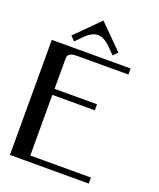

<svg xmlns="http://www.w3.org/2000/svg" viewBox="-180 -1132 1028 1241"><g transform="rotate(20 333.5 -511.5)"><path d="M312.5 -1022.9 474.1 -861.3 444.8 -831.1 400.9 -876Q354 -922.9 312.5 -922.9Q270 -922.9 224.1 -876L180.2 -831.1L150.9 -861.3ZM583.5 -750H250Q235.8 -750 228.8 -749.8Q221.7 -749.5 210 -748.5Q198.2 -747.6 192.1 -744.9Q186 -742.2 179.2 -737.8Q172.4 -733.4 169.4 -726.1Q166.5 -718.8 166.5 -708.5V-500H458.5V-458.5H166.5V-41.5H583.5V0H41.5V-791.5H583.5Z"/></g></svg>

Font: Gputeks
Style: Bold
Weight: 600
Width: 8
Version: Version 0.9